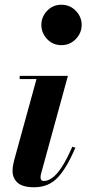

<svg xmlns="http://www.w3.org/2000/svg" viewBox="-20 -780 364 810"><path d="M154.5 -675Q154.5 -709 178.8 -734.5Q203 -760 239 -760Q275 -760 299.8 -734.5Q324.5 -709 324.5 -675Q324.5 -641 299.8 -615.2Q275 -589.5 239 -589.5Q203 -589.5 178.8 -615.2Q154.5 -641 154.5 -675ZM298 -157Q262 -72 223.5 -31Q185 10 124 10Q76 10 54.5 -9Q33 -28 33 -59.5Q33 -72.5 35.5 -84.8Q38 -97 40 -105L134 -446.5H63V-460H266.5L153.5 -48Q151 -39.5 151 -31.5Q151 -16.5 165.5 -16.5Q181 -16.5 199.2 -28.8Q217.5 -41 238.8 -72.5Q260 -104 285 -161Z"/></svg>

Font: Bodoni* 16pt
Style: Bold Italic
Weight: 700
Italic angle: -13°
Version: Version 2.3